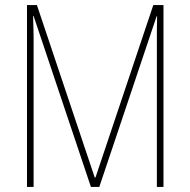

<svg xmlns="http://www.w3.org/2000/svg" viewBox="-20 -734 748 754"><path d="M337 0 112 -671H110Q111 -632 111.5 -614Q112 -596 112 -584V0H86V-714H125L352 -37H355L582 -714H622V0H596V-583Q596 -592 596 -611.5Q596 -631 597 -670H595L370 0Z"/></svg>

Font: Noto Sans Telugu Condensed Thin
Style: Regular
Weight: 100
Width: 3
Designer: Jelle Bosma - Monotype Design Team
Foundry: Monotype Imaging Inc.
Version: Version 2.005; ttfautohint (v1.8.4.7-5d5b)